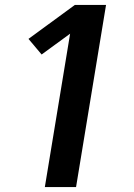

<svg xmlns="http://www.w3.org/2000/svg" viewBox="-20 -755 540 775"><path d="M161 0 263 -619 148 -535 95 -598 282 -735H408L287 0Z"/></svg>

Font: Iosevka Curly Extrabold
Style: Italic
Weight: 800
Italic angle: -9°
Monospace: yes
Designer: Belleve Invis
Foundry: Belleve Invis
Version: Version 22.1.2; ttfautohint (v1.8.4)